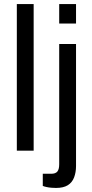

<svg xmlns="http://www.w3.org/2000/svg" viewBox="-20 -743 456 947"><path d="M63 0V-723H146V0ZM272 -627V-723H355V-627ZM256 184Q246 184 233.5 183Q221 182 209.5 179.5Q198 177 191 174V114H233Q254 114 263 103Q272 92 272 67V-526H355V76Q355 107 345.5 132Q336 157 314.5 170.5Q293 184 256 184Z"/></svg>

Font: Archivo SemiCondensed
Style: Regular
Weight: 400
Width: 4
Designer: Hector Gatti
Foundry: Omnibus-Type
Version: Version 2.001